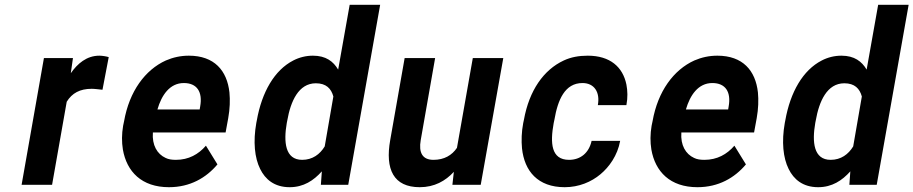

<svg xmlns="http://www.w3.org/2000/svg" viewBox="-20 -770 3806 800"><path d="M394 -538C341 -538 303 -505 275 -465L284 -528H163L70 0H197L258 -346C280 -382 313 -400 362 -400C376 -400 395 -397 407 -396L433 -532C424 -535 406 -538 394 -538Z M886 -85 838 -163C807 -127 766 -104 713 -104C696 -104 682 -106 670 -112C635 -128 613 -165 617 -218H920L931 -278C938 -317 939 -353 936 -385C926 -476 873 -538 767 -538C733 -538 701 -531 671 -518C585 -479 519 -390 497 -265L493 -246C487 -211 487 -178 492 -147C508 -55 570 10 684 10C772 10 839 -29 886 -85ZM814 -326 812 -314H636C653 -373 687 -424 746 -424C801 -424 825 -387 814 -326Z M1321 -56 1317 0H1431L1564 -750H1437L1389 -480C1369 -514 1338 -538 1284 -538C1255 -538 1227 -531 1202 -518C1124 -478 1071 -387 1050 -268L1048 -258C1034 -179 1041 -112 1064 -66C1085 -23 1123 10 1187 10C1245 10 1287 -18 1321 -56ZM1369 -368 1333 -160C1313 -127 1282 -104 1239 -104C1168 -104 1161 -178 1175 -258L1177 -268C1191 -348 1224 -423 1296 -423C1339 -423 1360 -401 1369 -368Z M1786 -104C1740 -104 1724 -134 1733 -186L1793 -528H1666L1606 -187C1584 -64 1620 10 1729 10C1790 10 1836 -16 1871 -54L1865 0H1983L2077 -528H1950L1884 -154C1863 -123 1831 -104 1786 -104Z M2287 -257 2290 -271C2304 -353 2333 -424 2407 -424C2456 -424 2481 -386 2471 -332H2590C2596 -363 2595 -392 2590 -418C2575 -491 2522 -538 2429 -538C2392 -538 2359 -532 2329 -518C2245 -479 2185 -393 2163 -271L2160 -257C2153 -220 2152 -184 2155 -152C2165 -57 2221 10 2333 10C2392 10 2444 -12 2482 -44C2518 -74 2553 -122 2564 -183H2445C2434 -133 2399 -104 2351 -104C2276 -104 2272 -174 2287 -257Z M3088 -85 3040 -163C3009 -127 2968 -104 2915 -104C2898 -104 2884 -106 2872 -112C2837 -128 2815 -165 2819 -218H3122L3133 -278C3140 -317 3141 -353 3138 -385C3128 -476 3075 -538 2969 -538C2935 -538 2903 -531 2873 -518C2787 -479 2721 -390 2699 -265L2695 -246C2689 -211 2689 -178 2694 -147C2710 -55 2772 10 2886 10C2974 10 3041 -29 3088 -85ZM3016 -326 3014 -314H2838C2855 -373 2889 -424 2948 -424C3003 -424 3027 -387 3016 -326Z M3523 -56 3519 0H3633L3766 -750H3639L3591 -480C3571 -514 3540 -538 3486 -538C3457 -538 3429 -531 3404 -518C3326 -478 3273 -387 3252 -268L3250 -258C3236 -179 3243 -112 3266 -66C3287 -23 3325 10 3389 10C3447 10 3489 -18 3523 -56ZM3571 -368 3535 -160C3515 -127 3484 -104 3441 -104C3370 -104 3363 -178 3377 -258L3379 -268C3393 -348 3426 -423 3498 -423C3541 -423 3562 -401 3571 -368Z"/></svg>

Font: Asimov
Style: NarIt
Weight: 500
Designer: Google
Version: Version 2.000980; 2014